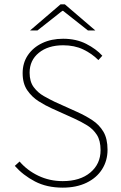

<svg xmlns="http://www.w3.org/2000/svg" viewBox="-20 -850 556 882"><path d="M268 12Q195 12 140.5 -16.5Q86 -45 48 -88L70 -108Q105 -67 156.5 -42.5Q208 -18 268 -18Q348 -18 395 -57.5Q442 -97 442 -160Q442 -204 425 -230.5Q408 -257 380.5 -274Q353 -291 320 -306L218 -352Q189 -365 158 -384.5Q127 -404 105.5 -435Q84 -466 84 -514Q84 -561 108 -596.5Q132 -632 174 -652Q216 -672 270 -672Q330 -672 376 -648.5Q422 -625 450 -594L432 -574Q402 -604 362 -623Q322 -642 270 -642Q201 -642 158.5 -607.5Q116 -573 116 -516Q116 -475 135 -449.5Q154 -424 181.5 -408.5Q209 -393 232 -382L334 -336Q372 -319 404 -298Q436 -277 455 -245Q474 -213 474 -162Q474 -112 449 -72.5Q424 -33 377.5 -10.5Q331 12 268 12ZM118 -710 258 -830H278L418 -710H384L270 -800H266L152 -710Z"/></svg>

Font: Source Sans 3
Style: Regular
Weight: 200
Designer: Paul D. Hunt
Foundry: Adobe
Version: Version 3.046;hotconv 1.0.118;makeotfexe 2.5.65603